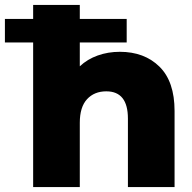

<svg xmlns="http://www.w3.org/2000/svg" viewBox="-71 -762 782 782"><path d="M-51 -685H64V-742H254V-685H445V-589H254V-492Q285 -521 327 -536Q369 -551 417 -551Q517 -551 578.5 -490.5Q640 -430 640 -310V0H450V-279Q450 -390 362 -390Q313 -390 283.5 -358Q254 -326 254 -262V0H64V-589H-51Z"/></svg>

Font: Chess Sans ExtraBold
Style: Regular
Weight: 800
Designer: Wolf Bōese
Foundry: Wolf Bōese
Version: Version 7.223